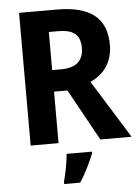

<svg xmlns="http://www.w3.org/2000/svg" viewBox="-61 -761 746 1029"><g transform="rotate(-5 312.0 -246.5)"><path d="M285 -714H81V0H231V-277H303L456 0H624L430 -312C498 -343 551 -401 551 -502C551 -644 465 -714 285 -714ZM279 -598C362 -598 400 -570 400 -498C400 -429 360 -393 280 -393H231V-598ZM405 61H269C266 104 253 170 242 208V221H328C362 170 387 114 405 71Z"/></g></svg>

Font: Noto Sans Display
Style: Bold
Weight: 700
Designer: Monotype Design Team
Foundry: Monotype Imaging Inc.
Version: Version 1.900